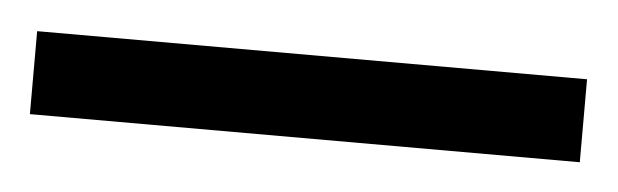

<svg xmlns="http://www.w3.org/2000/svg" viewBox="-28 44 438 136"><g transform="rotate(5 190.5 112.5)"><path d="M-5 142V83H386V142Z"/></g></svg>

Font: Noto Serif Tamil ExtraCondensed Black
Style: Regular
Weight: 900
Width: 2
Designer: Indian Type Foundry, Tom Grace, and the Monotype Design Team
Foundry: Monotype Imaging Inc.
Version: Version 2.004; ttfautohint (v1.8.4.7-5d5b)